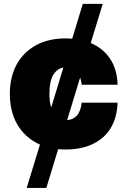

<svg xmlns="http://www.w3.org/2000/svg" viewBox="-20 -747 649 972"><path d="M214.5 204.5H115.1L182.2 -14.9Q142.4 -33 113.6 -59.7Q84.9 -86.3 66.2 -119.3Q47.6 -152.3 38.7 -190.9Q29.8 -229.4 29.8 -271.3Q29.8 -315.3 38.9 -353Q47.9 -390.6 64.8 -421.3Q81.7 -452.1 105.8 -476Q130 -500 160.5 -517Q223.7 -552.6 312.5 -552.6Q321 -552.6 329.2 -552.2Q337.4 -551.8 345.5 -551.1L399.1 -727.3H500L439.3 -529.1Q470.2 -516 494.9 -496.1Q519.5 -476.2 537.1 -449.9Q554.7 -423.7 564.5 -390.6Q574.2 -357.6 575.3 -318.2H393.5Q391.3 -339.1 385.7 -354.4L320 -139.2Q349.1 -140.3 368.8 -161.6Q388.5 -182.9 393.5 -227.3H575.3Q573.9 -188.2 564.8 -155.9Q555.8 -123.6 539.8 -97.7Q523.8 -71.7 501.8 -52.2Q479.8 -32.7 452.1 -19.2Q393.8 9.9 312.5 9.9Q302.6 9.9 293.1 9.4Q283.7 8.9 274.5 8.2ZM239.3 -202.8 300.8 -405.2Q268.8 -399.9 249.5 -367.5Q230.1 -335.2 230.1 -272.7Q230.1 -231.5 239.3 -202.8Z"/></svg>

Font: Linik Sans Black
Style: Regular
Weight: 900
Designer: Fonts by Rasmus Andersson / Changes by Cristiano Sobral with parts from Marc Monis
Foundry: rsms
Version: Version 3.020; ttfautohint (v1.6)